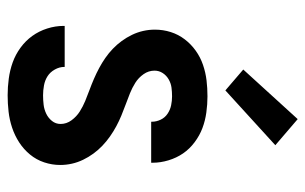

<svg xmlns="http://www.w3.org/2000/svg" viewBox="-172 -638 818 515"><g transform="rotate(90 237.5 -381.0)"><path d="M236 8Q214 8 191.5 5Q169 2 148 -5.5Q127 -13 108.5 -26.5Q90 -40 77 -58Q64 -76 57 -98Q50 -120 50 -142V-145H160V-144Q160 -131 167 -118.5Q174 -106 185 -99Q196 -92 209.5 -89.5Q223 -87 236 -87Q249 -87 261.5 -88.5Q274 -90 285.5 -95.5Q297 -101 305 -111Q313 -121 313 -134Q313 -150 303 -163.5Q293 -177 279.5 -185.5Q266 -194 251.5 -200Q237 -206 222 -211.5Q207 -217 192 -223.5Q177 -230 163 -237.5Q149 -245 136 -254Q123 -263 111.5 -274Q100 -285 90.5 -298Q81 -311 74 -325.5Q67 -340 63.5 -355.5Q60 -371 60 -387Q60 -409 66.5 -429.5Q73 -450 86 -467Q99 -484 116.5 -496.5Q134 -509 154.5 -516Q175 -523 196 -525.5Q217 -528 239 -528Q260 -528 282 -525Q304 -522 324 -514.5Q344 -507 362 -493.5Q380 -480 392 -462.5Q404 -445 410.5 -423.5Q417 -402 417 -381V-377H307V-379Q307 -391 301.5 -402.5Q296 -414 285.5 -421Q275 -428 263 -430.5Q251 -433 239 -433Q227 -433 215.5 -431.5Q204 -430 193.5 -424Q183 -418 176.5 -408Q170 -398 170 -386Q170 -370 179.5 -356.5Q189 -343 202.5 -334.5Q216 -326 231 -320Q246 -314 261 -308.5Q276 -303 290.5 -297Q305 -291 319 -283.5Q333 -276 346.5 -266.5Q360 -257 371.5 -246Q383 -235 392.5 -222Q402 -209 409 -194.5Q416 -180 419.5 -164.5Q423 -149 423 -133Q423 -111 416 -90Q409 -69 395 -52Q381 -35 362.5 -23Q344 -11 323 -4Q302 3 280 5.5Q258 8 236 8ZM223 -576 167 -624 300 -770 370 -710Z"/></g></svg>

Font: Iosevka QP
Style: Bold
Weight: 700
Designer: Belleve Invis
Foundry: Belleve Invis
Version: Version 20.0.0; ttfautohint (v1.8.4)